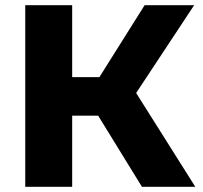

<svg xmlns="http://www.w3.org/2000/svg" viewBox="-20 -720 783 740"><path d="M321.1 -334.7 466.9 -421.6 732.7 0H527.1ZM77.3 -700H258.2V0H77.3ZM205.3 -422.6H455.2V-274.3H205.3ZM316.9 -349.2 537.4 -700H728.3L484.1 -330.3Z"/></svg>

Font: iiserrat Thin
Style: Regular
Weight: 100
Designer: Akira Ohta
Foundry: Akira Ohta
Version: Version 1.200;Glyphs 3.3.1 (3343)